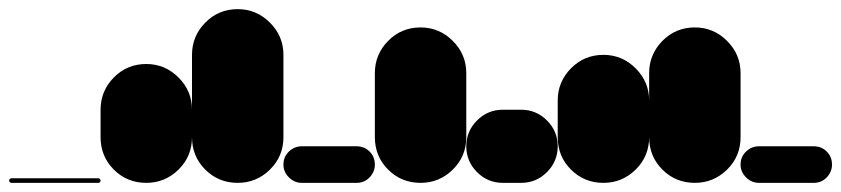

<svg xmlns="http://www.w3.org/2000/svg" viewBox="-20 -400 1840 420"><path d="M5 -10Q3 -10 1.5 -8.5Q0 -7 0 -5Q0 -3 1.5 -1.5Q3 0 5 0H195Q197 0 198.5 -1.5Q200 -3 200 -5Q200 -7 198.5 -8.5Q197 -10 195 -10Z M200 -100H400V-160H200ZM300 -200Q258 -200 229 -170.5Q200 -141 200 -100Q200 -58 229 -29Q258 0 300 0Q341 0 370.5 -29Q400 -58 400 -100Q400 -141 370.5 -170.5Q341 -200 300 -200ZM300 -260Q258 -260 229 -230.5Q200 -201 200 -160Q200 -118 229 -89Q258 -60 300 -60Q341 -60 370.5 -89Q400 -118 400 -160Q400 -201 370.5 -230.5Q341 -260 300 -260Z M400 -100H600V-280H400ZM500 -200Q458 -200 429 -170.5Q400 -141 400 -100Q400 -58 429 -29Q458 0 500 0Q541 0 570.5 -29Q600 -58 600 -100Q600 -141 570.5 -170.5Q541 -200 500 -200ZM500 -380Q458 -380 429 -350.5Q400 -321 400 -280Q400 -238 429 -209Q458 -180 500 -180Q541 -180 570.5 -209Q600 -238 600 -280Q600 -321 570.5 -350.5Q541 -380 500 -380Z M640 -80Q624 -80 612 -68.5Q600 -57 600 -40Q600 -24 612 -12Q624 0 640 0H760Q777 0 788.5 -12Q800 -24 800 -40Q800 -57 788.5 -68.5Q777 -80 760 -80Z M800 -100H1000V-240H800ZM900 -200Q858 -200 829 -170.5Q800 -141 800 -100Q800 -58 829 -29Q858 0 900 0Q941 0 970.5 -29Q1000 -58 1000 -100Q1000 -141 970.5 -170.5Q941 -200 900 -200ZM900 -340Q858 -340 829 -310.5Q800 -281 800 -240Q800 -198 829 -169Q858 -140 900 -140Q941 -140 970.5 -169Q1000 -198 1000 -240Q1000 -281 970.5 -310.5Q941 -340 900 -340Z M1080 -160Q1047 -160 1023.5 -136.5Q1000 -113 1000 -80Q1000 -47 1023.5 -23.5Q1047 0 1080 0H1120Q1153 0 1176.5 -23.5Q1200 -47 1200 -80Q1200 -113 1176.5 -136.5Q1153 -160 1120 -160Z M1200 -100H1400V-180H1200ZM1300 -200Q1258 -200 1229 -170.5Q1200 -141 1200 -100Q1200 -58 1229 -29Q1258 0 1300 0Q1341 0 1370.5 -29Q1400 -58 1400 -100Q1400 -141 1370.5 -170.5Q1341 -200 1300 -200ZM1300 -280Q1258 -280 1229 -250.5Q1200 -221 1200 -180Q1200 -138 1229 -109Q1258 -80 1300 -80Q1341 -80 1370.5 -109Q1400 -138 1400 -180Q1400 -221 1370.5 -250.5Q1341 -280 1300 -280Z M1400 -100H1600V-240H1400ZM1500 -200Q1458 -200 1429 -170.5Q1400 -141 1400 -100Q1400 -58 1429 -29Q1458 0 1500 0Q1541 0 1570.5 -29Q1600 -58 1600 -100Q1600 -141 1570.5 -170.5Q1541 -200 1500 -200ZM1500 -340Q1458 -340 1429 -310.5Q1400 -281 1400 -240Q1400 -198 1429 -169Q1458 -140 1500 -140Q1541 -140 1570.5 -169Q1600 -198 1600 -240Q1600 -281 1570.5 -310.5Q1541 -340 1500 -340Z M1640 -80Q1624 -80 1612 -68.5Q1600 -57 1600 -40Q1600 -24 1612 -12Q1624 0 1640 0H1760Q1777 0 1788.5 -12Q1800 -24 1800 -40Q1800 -57 1788.5 -68.5Q1777 -80 1760 -80Z"/></svg>

Font: Wavefont Black
Style: Regular
Weight: 900
Version: Version 3.004;gftools[0.9.33]